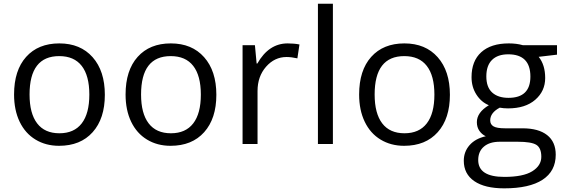

<svg xmlns="http://www.w3.org/2000/svg" viewBox="-20 -780 3061 1040"><path d="M300.8 -476.1Q140.1 -476.1 140.1 -268.1Q140.1 -165.5 181.2 -111.8Q222.2 -58.1 301.8 -58.1Q381.3 -58.1 422.6 -111.6Q463.9 -165 463.9 -267.6Q463.9 -370.1 422.6 -423.1Q381.3 -476.1 300.8 -476.1ZM299.8 9.8Q228 9.8 172.4 -23.9Q116.7 -57.6 86.4 -120.6Q56.2 -183.6 56.2 -268.1Q56.2 -398.9 121.6 -471.9Q187 -544.9 301.3 -544.9Q415.5 -544.9 481.7 -470.2Q547.9 -395.5 547.9 -266.6Q547.9 -137.7 481.9 -64Q416 9.8 299.8 9.8Z M904.8 -476.1Q744.1 -476.1 744.1 -268.1Q744.1 -165.5 785.2 -111.8Q826.2 -58.1 905.8 -58.1Q985.4 -58.1 1026.6 -111.6Q1067.9 -165 1067.9 -267.6Q1067.9 -370.1 1026.6 -423.1Q985.4 -476.1 904.8 -476.1ZM903.8 9.8Q832 9.8 776.4 -23.9Q720.7 -57.6 690.4 -120.6Q660.2 -183.6 660.2 -268.1Q660.2 -398.9 725.6 -471.9Q791 -544.9 905.3 -544.9Q1019.5 -544.9 1085.7 -470.2Q1151.9 -395.5 1151.9 -266.6Q1151.9 -137.7 1085.9 -64Q1020 9.8 903.8 9.8Z M1538.1 -544.9Q1573.7 -544.9 1602.1 -539.1L1590.8 -463.9Q1557.6 -471.2 1532.2 -471.2Q1467.3 -471.2 1421.1 -418.5Q1375 -365.7 1375 -287.1V0H1293.9V-535.2H1360.8L1370.1 -436H1374Q1436 -544.9 1538.1 -544.9Z M1783.2 0H1702.1V-759.8H1783.2Z M2169.9 -476.1Q2009.3 -476.1 2009.3 -268.1Q2009.3 -165.5 2050.3 -111.8Q2091.3 -58.1 2170.9 -58.1Q2250.5 -58.1 2291.7 -111.6Q2333 -165 2333 -267.6Q2333 -370.1 2291.7 -423.1Q2250.5 -476.1 2169.9 -476.1ZM2168.9 9.8Q2097.2 9.8 2041.5 -23.9Q1985.8 -57.6 1955.6 -120.6Q1925.3 -183.6 1925.3 -268.1Q1925.3 -398.9 1990.7 -471.9Q2056.2 -544.9 2170.4 -544.9Q2284.7 -544.9 2350.8 -470.2Q2417 -395.5 2417 -266.6Q2417 -137.7 2351.1 -64Q2285.2 9.8 2168.9 9.8Z M2734.4 -250Q2853 -250 2853 -365.2Q2853 -485.8 2732.9 -485.8Q2675.8 -485.8 2645 -455.3Q2614.3 -424.8 2614.3 -366.2Q2614.3 -307.6 2646 -278.8Q2677.7 -250 2734.4 -250ZM2570.3 86.9Q2570.3 178.2 2711.9 178.2Q2814 178.2 2863 147.7Q2912.1 117.2 2912.1 69.3Q2912.1 21.5 2885.3 4.6Q2858.4 -12.2 2784.2 -12.2H2687Q2631.8 -12.2 2601.1 14.2Q2570.3 40.5 2570.3 86.9ZM2731.9 -192.9Q2708 -192.9 2687 -196.8Q2635.3 -169.4 2635.3 -127.9Q2635.3 -106 2653.3 -95.5Q2671.4 -85 2715.3 -85H2810.1Q2897 -85 2943.6 -48.3Q2990.2 -11.7 2990.2 58.1Q2990.2 147 2918.9 193.6Q2847.7 240.2 2710.9 240.2Q2606 240.2 2549.1 201.2Q2492.2 162.1 2492.2 90.8Q2492.2 42 2523.4 6.3Q2554.7 -29.3 2611.3 -42Q2590.8 -51.3 2576.9 -71Q2563 -90.8 2563 -118.2Q2563 -170.9 2627.9 -210Q2586.4 -227.1 2560.3 -268.1Q2534.2 -309.1 2534.2 -361.8Q2534.2 -449.7 2586.9 -497.3Q2639.6 -544.9 2736.3 -544.9Q2778.3 -544.9 2812 -535.2H2997.1V-483.9L2897.9 -472.2Q2933.1 -428.2 2933.1 -357.4Q2933.1 -286.6 2879.4 -239.7Q2825.7 -192.9 2731.9 -192.9Z"/></svg>

Font: OpenSans-Regular
Style: Regular
Weight: 400
Foundry: Ascender Corporation
Version: Version 1.10